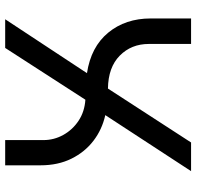

<svg xmlns="http://www.w3.org/2000/svg" viewBox="-28 -712 740 723"><g transform="rotate(-90 341.5 -350.0)"><path d="M59 0 270 -323Q216 -335 173.5 -367.5Q131 -400 106 -450.5Q81 -501 81 -567V-700H176V-556Q176 -516 195.5 -481Q215 -446 249 -423.5Q283 -401 328 -398L523 -700H631L428 -392Q527 -377 580.5 -312Q634 -247 634 -152V0H538V-159Q538 -225 494 -268.5Q450 -312 370 -313L167 0Z"/></g></svg>

Font: MuseoModerno
Style: Regular
Weight: 400
Designer: Pablo Cosgaya, Héctor Gatti, Marcela Romero, and the Authors of The MuseoModerno Project.
Foundry: Omnibus-Type Team
Version: Version 1.001